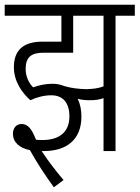

<svg xmlns="http://www.w3.org/2000/svg" viewBox="-20 -642 593 816"><path d="M198 -237C246 -237 275 -207 275 -147C275 -77 227 -47 162 -47C153 -47 144 -47 133 -48C115 -95 98 -115 72 -115C49 -115 35 -98 35 -73C35 -38 62 -13 107 -4C136 48 171 102 209 154L250 123C216 83 183 40 157 0C161 0 164 0 167 0C261 0 326 -47 326 -146C326 -175 321 -201 310 -222C329 -217 346 -216 364 -216C385 -216 404 -219 420 -225V0H471V-575H553V-622H0V-575H241V-465H161C78 -465 39 -428 39 -356C39 -296 74 -247 109 -216C139 -230 169 -237 198 -237ZM347 -263C313 -264 285 -267 254 -276C239 -282 223 -286 204 -286C173 -286 147 -280 121 -271C104 -287 89 -315 89 -349C89 -400 114 -418 165 -418H291V-575H420V-275C397 -266 374 -264 347 -263Z"/></svg>

Font: Noto Sans Devanagari ExtraCondensed Light
Style: Regular
Weight: 300
Width: 2
Designer: Jelle Bosma - Monotype Design Team
Foundry: Monotype Imaging Inc.
Version: Version 2.004